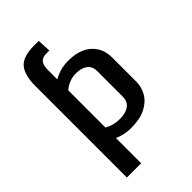

<svg xmlns="http://www.w3.org/2000/svg" viewBox="-274 -836 1133 1133"><g transform="rotate(-45 292.5 -269.0)"><path d="M81.5 199.7V-562.5Q81.5 -655.8 117.2 -697Q152.8 -738.3 244.1 -738.3H283.7L288.1 -653.8H264.2Q243.2 -653.8 229 -646.7Q214.8 -639.6 207.8 -622.6Q200.7 -605.5 200.7 -575.7V-465.8L170.9 -479Q193.8 -500 234.4 -516.4Q274.9 -532.7 322.3 -532.7Q418.9 -532.7 470 -485.6Q521 -438.5 521 -363.3V-162.1Q521 -114.7 497.6 -75.4Q474.1 -36.1 427 -12.5Q379.9 11.2 308.1 11.2Q272.5 11.2 245.8 4.4Q219.2 -2.4 200.7 -11.2V199.7ZM298.3 -73.7Q346.7 -73.7 374.3 -94Q401.9 -114.3 401.9 -156.7V-366.7Q401.9 -408.7 374.8 -428.2Q347.7 -447.8 302.7 -447.8Q277.8 -447.8 256.8 -440.7Q235.8 -433.6 221.4 -424.3Q207 -415 200.7 -407.7V-98.6Q214.4 -89.8 239 -81.8Q263.7 -73.7 298.3 -73.7Z"/></g></svg>

Font: Monda SemiBold
Style: Regular
Weight: 600
Designer: Vernon Adams
Foundry: Vernon Adams
Version: Version 2.200